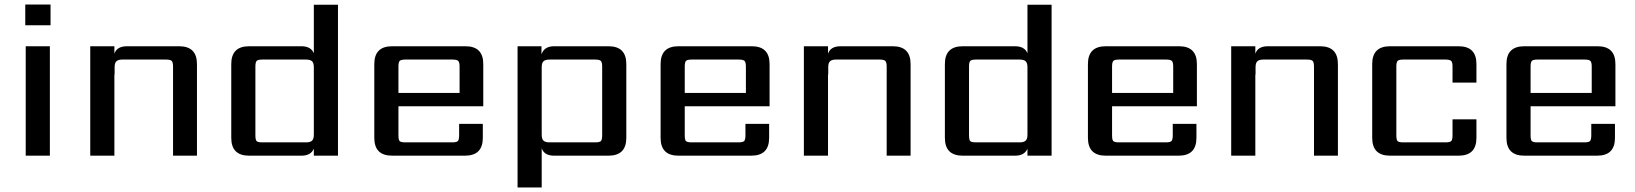

<svg xmlns="http://www.w3.org/2000/svg" viewBox="-20 -690 7247 851"><path d="M201 0H94V-485H201ZM92 -578V-670H204V-578Z M543 -485H774Q853 -485 853 -406V0H747V-395Q747 -414 741 -420Q735 -426 716 -426H522Q504 -426 496 -418.5Q488 -411 488 -392V-360H487V0H380V-485H487V-452Q498 -485 543 -485Z M1143 -59H1337Q1355 -59 1363 -66.5Q1371 -74 1371 -93V-392Q1371 -411 1363 -418.5Q1355 -426 1337 -426H1143Q1123 -426 1117.5 -420Q1112 -414 1112 -395V-90Q1112 -70 1117.5 -64.5Q1123 -59 1143 -59ZM1371 -669H1478V0H1371V-31Q1358 0 1316 0H1084Q1005 0 1005 -79V-406Q1005 -485 1084 -485H1316Q1358 -485 1371 -454Z M1746 -278H2017V-395Q2017 -414 2011 -420Q2005 -426 1986 -426H1777Q1757 -426 1751.5 -420Q1746 -414 1746 -395ZM1718 -485H2043Q2122 -485 2122 -406V-219H1746V-90Q1746 -70 1751.5 -64.5Q1757 -59 1777 -59H1984Q2003 -59 2009 -64.5Q2015 -70 2015 -90V-141H2120V-79Q2120 0 2041 0H1718Q1639 0 1639 -79V-406Q1639 -485 1718 -485Z M2649 -90V-395Q2649 -414 2643 -420Q2637 -426 2618 -426H2416Q2397 -426 2389 -418.5Q2381 -411 2381 -392V-93Q2381 -74 2389 -66.5Q2397 -59 2416 -59H2618Q2637 -59 2643 -64.5Q2649 -70 2649 -90ZM2436 -485H2677Q2756 -485 2756 -406V-79Q2756 0 2677 0H2436Q2392 0 2381 -33V141H2274V-485H2380V-449Q2392 -485 2436 -485Z M3015 -278H3286V-395Q3286 -414 3280 -420Q3274 -426 3255 -426H3046Q3026 -426 3020.5 -420Q3015 -414 3015 -395ZM2987 -485H3312Q3391 -485 3391 -406V-219H3015V-90Q3015 -70 3020.5 -64.5Q3026 -59 3046 -59H3253Q3272 -59 3278 -64.5Q3284 -70 3284 -90V-141H3389V-79Q3389 0 3310 0H2987Q2908 0 2908 -79V-406Q2908 -485 2987 -485Z M3706 -485H3937Q4016 -485 4016 -406V0H3910V-395Q3910 -414 3904 -420Q3898 -426 3879 -426H3685Q3667 -426 3659 -418.5Q3651 -411 3651 -392V-360H3650V0H3543V-485H3650V-452Q3661 -485 3706 -485Z M4306 -59H4500Q4518 -59 4526 -66.5Q4534 -74 4534 -93V-392Q4534 -411 4526 -418.5Q4518 -426 4500 -426H4306Q4286 -426 4280.5 -420Q4275 -414 4275 -395V-90Q4275 -70 4280.5 -64.5Q4286 -59 4306 -59ZM4534 -669H4641V0H4534V-31Q4521 0 4479 0H4247Q4168 0 4168 -79V-406Q4168 -485 4247 -485H4479Q4521 -485 4534 -454Z M4909 -278H5180V-395Q5180 -414 5174 -420Q5168 -426 5149 -426H4940Q4920 -426 4914.5 -420Q4909 -414 4909 -395ZM4881 -485H5206Q5285 -485 5285 -406V-219H4909V-90Q4909 -70 4914.5 -64.5Q4920 -59 4940 -59H5147Q5166 -59 5172 -64.5Q5178 -70 5178 -90V-141H5283V-79Q5283 0 5204 0H4881Q4802 0 4802 -79V-406Q4802 -485 4881 -485Z M5600 -485H5831Q5910 -485 5910 -406V0H5804V-395Q5804 -414 5798 -420Q5792 -426 5773 -426H5579Q5561 -426 5553 -418.5Q5545 -411 5545 -392V-360H5544V0H5437V-485H5544V-452Q5555 -485 5600 -485Z M6524 -324H6418V-395Q6418 -414 6412 -420Q6406 -426 6387 -426H6200Q6180 -426 6174.5 -420Q6169 -414 6169 -395V-90Q6169 -70 6174.5 -64.5Q6180 -59 6200 -59H6387Q6406 -59 6412 -64.5Q6418 -70 6418 -90V-161H6524V-79Q6524 0 6445 0H6141Q6062 0 6062 -79V-406Q6062 -485 6141 -485H6445Q6524 -485 6524 -406Z M6764 -278H7035V-395Q7035 -414 7029 -420Q7023 -426 7004 -426H6795Q6775 -426 6769.5 -420Q6764 -414 6764 -395ZM6736 -485H7061Q7140 -485 7140 -406V-219H6764V-90Q6764 -70 6769.5 -64.5Q6775 -59 6795 -59H7002Q7021 -59 7027 -64.5Q7033 -70 7033 -90V-141H7138V-79Q7138 0 7059 0H6736Q6657 0 6657 -79V-406Q6657 -485 6736 -485Z"/></svg>

Font: Sarpanch Medium
Style: Regular
Weight: 500
Designer: Manushi Parikh (Devanagari and Latin), Jyotish Sonowal (Devanagari)
Foundry: Indian Type Foundry
Version: Version 2.004;PS 1.0;hotconv 1.0.78;makeotf.lib2.5.61930; tt